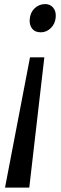

<svg xmlns="http://www.w3.org/2000/svg" viewBox="-20 -768 290 918"><path d="M120 129H4L123.5 -494H192ZM246.5 -687Q244.5 -655 223.5 -634.2Q202.5 -613.5 175.5 -613.5Q147 -613.5 133.5 -631.2Q120 -649 122 -675.5Q124.5 -708.5 145.8 -728.5Q167 -748.5 196.5 -748.5Q219 -748.5 233.8 -731.8Q248.5 -715 246.5 -687Z"/></svg>

Font: Merriweather
Style: Italic
Weight: 400
Italic angle: -7.8°
Designer: Eben Sorkin
Foundry: Eben Sorkin
Version: Version 2.100